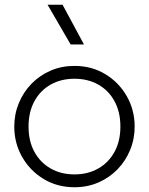

<svg xmlns="http://www.w3.org/2000/svg" viewBox="-20 -772 626 807"><path d="M293 15Q220.5 15 163.2 -19.8Q106 -54.5 73 -112.5Q40 -170.5 40 -240Q40 -292 59 -338.2Q78 -384.5 112.2 -419.8Q146.5 -455 192.5 -475Q238.5 -495 293 -495Q365.5 -495 422.8 -460.2Q480 -425.5 513 -367.5Q546 -309.5 546 -240Q546 -188 527 -141.8Q508 -95.5 473.8 -60.2Q439.5 -25 393.5 -5Q347.5 15 293 15ZM293 -39Q349.5 -39 393 -63.8Q436.5 -88.5 461.2 -133.5Q486 -178.5 486 -240Q486 -301.5 461.2 -346.8Q436.5 -392 393 -416.5Q349.5 -441 293 -441Q236.5 -441 193 -416.5Q149.5 -392 124.8 -346.8Q100 -301.5 100 -240Q100 -178.5 124.8 -133.5Q149.5 -88.5 193 -63.8Q236.5 -39 293 -39ZM277 -585 180 -752H243L333 -585Z"/></svg>

Font: Geologica-Sharp
Style: Regular
Weight: 100
Designer: Sindre Bremnes, Frode Helland
Foundry: Monokrom Skriftforlag AS
Version: Version 1.010;gftools[0.9.28]